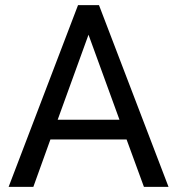

<svg xmlns="http://www.w3.org/2000/svg" viewBox="-20 -731 692 751"><path d="M475.1 -185.5H177.2L110.4 0H13.7L285.2 -710.9H367.2L639.2 0H543ZM205.6 -262.7H447.3L326.2 -595.2Z"/></svg>

Font: Shabnam FD
Style: Regular
Weight: 400
Foundry: DejaVu fonts team - Redesigned by Saber Rastikerdar - Based on Vazir font
Version: Version 5.00;October 20, 2019;FontCreator 12.0.0.2547 64-bit